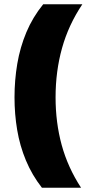

<svg xmlns="http://www.w3.org/2000/svg" viewBox="-20 -760 408 900"><path d="M176.5 120Q130 60.5 101.5 -8Q73 -76.5 60.5 -151Q48 -225.5 48 -303.5Q48 -384 61 -461Q74 -538 103.5 -608.5Q133 -679 182.5 -740H366Q301 -643 270.8 -534.5Q240.5 -426 240.5 -303.5Q240.5 -185.5 269.2 -80.2Q298 25 360 120Z"/></svg>

Font: Encode Sans SC Condensed Thin ExtraBold
Style: Regular
Weight: 800
Version: Version 3.002